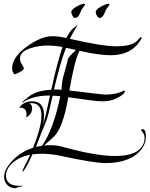

<svg xmlns="http://www.w3.org/2000/svg" viewBox="-20 -846 802 1029"><path d="M63 163Q37 163 19.5 145.5Q2 128 2 102Q2 75 20 48Q70 -26 157 -54Q202 -164 202 -227Q202 -293 150 -293Q147 -293 144 -293Q141 -293 138 -292Q152 -284 152 -267Q152 -232 120 -217Q121 -221 121.5 -225Q122 -229 122 -233Q122 -271 83 -269Q108 -303 152 -303Q216 -303 216 -229Q216 -218 214.5 -204Q213 -190 209 -175Q217 -198 224.5 -228Q232 -258 240 -297L248 -334H243Q156 -334 100 -296L98 -299L133 -327Q174 -361 255 -365Q271 -441 286.5 -498Q302 -555 315 -594Q294 -598 274.5 -600Q255 -602 235 -602Q189 -602 144 -588Q87 -570 87 -532Q87 -517 98 -500Q103 -491 105.5 -486.5Q108 -482 108 -481Q108 -466 58 -447Q45 -460 45 -479Q45 -539 122 -595Q200 -652 260 -652Q292 -652 336 -642Q352 -677 372 -694Q376 -698 382 -702Q388 -706 396 -713Q386 -696 375 -677Q364 -658 354 -638Q437 -619 500 -608.5Q563 -598 605 -598Q694 -598 721 -634Q731 -647 736 -647Q739 -647 739 -644Q739 -641 736 -635Q686 -550 574 -550Q508 -550 406 -574Q378 -517 352 -361Q442 -350 490 -344.5Q538 -339 544 -339Q605 -339 645 -361Q649 -361 649 -358Q649 -340 604 -319Q572 -303 528 -303Q509 -303 464 -308.5Q419 -314 346 -325Q317 -156 266 -111L216 -66Q224 -67 232 -67.5Q240 -68 248 -68Q281 -68 313 -60Q402 -35 473 -22.5Q544 -10 596 -10Q698 -10 734 -52Q755 -76 755 -106Q755 -123 746 -134.5Q737 -146 737 -147Q737 -154 743 -154Q762 -154 762 -113Q762 -80 741 -50Q684 28 544 28Q514 28 452.5 18Q391 8 299 -12Q274 -17 250.5 -19.5Q227 -22 205 -22Q180 -22 154 -19Q144 2 135.5 20Q127 38 117 54Q105 74 100 74V73Q100 67 108 52Q116 35 125 18.5Q134 2 141 -17Q83 -5 47.5 27Q12 59 12 94Q12 150 85 150Q90 150 96 149.5Q102 149 102 150Q102 152 73 158Q70 159 68 161Q66 163 63 163ZM310 -365V-366Q310 -404 322 -445.5Q334 -487 345 -533Q353 -544 364 -555.5Q375 -567 387 -578L334 -590Q318 -550 302 -494Q286 -438 269 -366H278Q285 -366 293 -366Q301 -366 310 -365ZM173 -59 206 -65Q238 -113 262 -179.5Q286 -246 303 -330Q282 -333 262 -333L239 -233Q232 -205 216.5 -169.5Q201 -134 184 -88ZM513 -750Q506 -750 499.5 -761.5Q493 -773 493 -780Q493 -791 507 -801.5Q521 -812 537.5 -819Q554 -826 561 -826Q565 -826 566 -823V-819Q558 -807 551.5 -799Q545 -791 543 -782Q540 -773 532.5 -761.5Q525 -750 513 -750ZM382 -750Q375 -750 368.5 -761.5Q362 -773 362 -780Q362 -791 376 -801.5Q390 -812 406.5 -819Q423 -826 430 -826Q434 -826 435 -823V-819Q427 -807 420.5 -799Q414 -791 412 -782Q409 -773 401.5 -761.5Q394 -750 382 -750Z"/></svg>

Font: Lavishly Yours
Style: Regular
Weight: 400
Designer: Robert E. Leuschke
Foundry: Robert E. Leuschke
Version: Version 1.010; ttfautohint (v1.8.3)